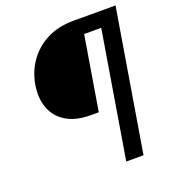

<svg xmlns="http://www.w3.org/2000/svg" viewBox="-133 -829 833 929"><g transform="rotate(-20 283.5 -364.0)"><path d="M357.9 0 465.3 -649.4H377.4L314.5 -269.5H273.4Q196.3 -269.5 147.7 -299.3Q99.1 -329.1 79.8 -381.1Q60.5 -433.1 71.3 -499Q82.5 -564.5 118.9 -616Q155.3 -667.5 213.9 -697.5Q272.5 -727.5 349.6 -727.5H567.4L446.8 0Z"/></g></svg>

Font: Inter Display
Style: Italic
Weight: 400
Italic angle: -9.39999°
Designer: Rasmus Andersson
Foundry: rsms
Version: Version 4.000;git-a52131595